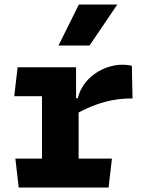

<svg xmlns="http://www.w3.org/2000/svg" viewBox="-20 -842 660 862"><path d="M321.5 -540H59L44 -410H168.5V-130H49L64 0H467.5L482.5 -130H333V-337C410 -378 487 -401 575 -400L572 -546.5C558 -550 544.5 -551.5 530.5 -551.5C443.5 -551.5 350.5 -492.5 329.5 -401H321.5ZM242.5 -637.5 334 -821.5H506.5L382 -637.5Z"/></svg>

Font: Monaspace Argon ExtraBold
Style: Bold
Weight: 800
Designer: Riley Cran & the Lettermatic Team
Foundry: Lettermatic
Version: Version 1.000 (Monaspace Argon)